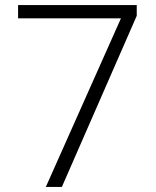

<svg xmlns="http://www.w3.org/2000/svg" viewBox="-20 -734 611 754"><path d="M160 0 455 -662H51V-714H517V-672L223 0Z"/></svg>

Font: Noto Sans Light
Style: Regular
Weight: 300
Designer: Monotype Design Team
Foundry: Monotype Imaging Inc.
Version: Version 2.007